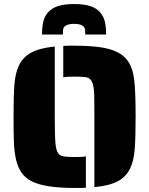

<svg xmlns="http://www.w3.org/2000/svg" viewBox="-20 -922 738 950"><path d="M447 -344Q447 -431 446 -458Q444 -499 435 -517.5Q426 -536 406 -540Q386 -543 349 -543Q306 -543 293 -539V-695Q302 -696 320 -696H349Q461 -696 522.5 -678.5Q584 -661 612 -621Q638 -584 644.5 -524Q651 -464 651 -344Q651 -239 646.5 -182.5Q642 -126 624 -89Q604 -47 562.5 -25Q521 -3 447 4ZM139 -24Q106 -40 87 -67Q68 -94 59 -134Q51 -169 49 -214.5Q47 -260 47 -344Q47 -449 51.5 -505Q56 -561 74 -599Q94 -640 135 -662Q176 -684 251 -692V-344Q251 -285 253 -231Q255 -190 263.5 -171Q272 -152 292 -149Q309 -145 349 -145Q390 -145 405 -148V7Q396 8 378 8H349Q203 8 139 -24ZM216 -859Q235 -881 266 -891.5Q297 -902 347 -902Q397 -902 428 -891.5Q459 -881 477 -859Q493 -840 499 -814Q505 -788 505 -751H402Q402 -766 401 -774.5Q400 -783 395 -789Q383 -804 347 -804Q311 -804 298 -789Q293 -783 292 -774.5Q291 -766 291 -751H188Q188 -788 194 -814Q200 -840 216 -859Z"/></svg>

Font: Saira Stencil
Style: Regular
Weight: 400
Designer: Hector Gatti with collaboration of the Omnibus-Type team
Foundry: Omnibus-Type
Version: Version 1.003